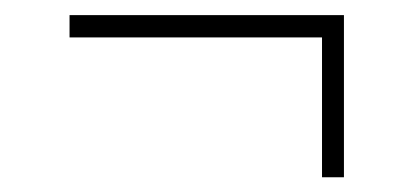

<svg xmlns="http://www.w3.org/2000/svg" viewBox="-20 -349 548 254"><path d="M72 -329H435V-299.5H72ZM435 -319.5V-114.5H406V-319.5Z"/></svg>

Font: Newsreader 24pt Light
Style: Regular
Weight: 300
Designer: Hugues Gentile
Foundry: Production Type
Version: Version 1.003